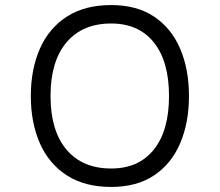

<svg xmlns="http://www.w3.org/2000/svg" viewBox="-20 -730 870 760"><path d="M420 10Q316 10 245 -35.5Q174 -81 138 -162.5Q102 -244 102 -350Q102 -456 138 -537.5Q174 -619 245 -664.5Q316 -710 420 -710Q521 -710 589.5 -664.5Q658 -619 693 -537.5Q728 -456 728 -350Q728 -244 693 -162.5Q658 -81 589.5 -35.5Q521 10 420 10ZM420 -63Q529 -63 589 -138Q649 -213 649 -350Q649 -487 589 -562Q529 -637 420 -637Q306 -637 243 -562Q180 -487 180 -350Q180 -213 243 -138Q306 -63 420 -63Z"/></svg>

Font: Lexend Zetta Light
Style: Regular
Weight: 300
Designer: Bonnie Shaver-Troup, Thomas Jockin
Foundry: Lexend
Version: Version 1.007